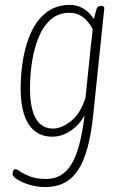

<svg xmlns="http://www.w3.org/2000/svg" viewBox="-20 -549 511 781"><path d="M164 212Q134 212 103.5 203.5Q73 195 52 182Q31 169 31 158Q31 152 34 145.5Q37 139 43 139Q48 139 62.5 149Q77 159 103 169Q129 179 168 179Q235 179 271.5 117.5Q308 56 324 -80Q302 -40 266.5 -16.5Q231 7 193 7Q130 7 97 -43Q64 -93 64 -189Q64 -253 75 -314Q86 -375 109.5 -423.5Q133 -472 171.5 -500.5Q210 -529 265 -529Q323 -529 362 -472Q365 -484 367.5 -493.5Q370 -503 373 -513Q377 -525 390 -525H392Q406 -525 404 -513L359 -80Q343 74 297.5 143Q252 212 164 212ZM196 -26Q231 -26 270 -57.5Q309 -89 328 -153L350 -367Q352 -383 354 -399Q356 -415 357 -431Q321 -497 264 -497Q218 -497 187 -470Q156 -443 137.5 -398Q119 -353 110.5 -299Q102 -245 102 -191Q102 -26 196 -26Z"/></svg>

Font: Asap Condensed Condensed Thin
Style: Italic
Weight: 100
Width: 3
Italic angle: -6°
Designer: Pablo Cosgaya
Foundry: Omnibus-Type
Version: Version 3.001; ttfautohint (v1.8.4.7-5d5b)